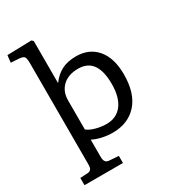

<svg xmlns="http://www.w3.org/2000/svg" viewBox="-228 -895 1127 1241"><g transform="rotate(-30 335.5 -275.0)"><path d="M32 216V162L89 159Q103 158 112 149Q121 140 121 112V-644Q121 -679 113 -690.5Q105 -702 74 -704L15 -708L21 -761L202 -766L214 -755V-443H216Q248 -487 292 -510Q336 -533 400 -533Q498 -533 554.5 -466Q611 -399 611 -277Q611 -137 544 -61.5Q477 14 360 14Q320 14 279.5 4.5Q239 -5 214 -19V109Q214 132 221.5 144Q229 156 248 158L319 163V216ZM355 -55Q429 -55 470.5 -109Q512 -163 512 -263Q512 -457 372 -457Q299 -457 256.5 -417.5Q214 -378 214 -310V-95Q235 -77 275 -66Q315 -55 355 -55Z"/></g></svg>

Font: Literata 7pt
Style: Regular
Weight: 400
Designer: Latin by Veronika Burian and Jose Scaglione. Greek by Irene Vlachou. Cyrillic by Vera Evstafieva.
Foundry: TypeTogether
Version: Version 3.002